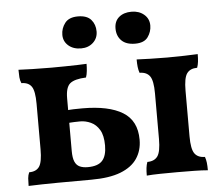

<svg xmlns="http://www.w3.org/2000/svg" viewBox="-49 -707 882 764"><g transform="rotate(-5 392.5 -324.5)"><path d="M35 3Q35 -15 36 -27.5Q37 -40 42 -51Q70 -51 82.5 -69Q95 -87 95 -138V-320Q95 -371 82.5 -389Q70 -407 42 -407Q37 -418 36 -431Q35 -444 35 -461Q57 -460 91 -459Q125 -458 166 -458Q194 -458 220.5 -458.5Q247 -459 270 -459.5Q293 -460 307 -461Q307 -447 305.5 -432.5Q304 -418 300 -407Q254 -405 236 -390Q218 -375 218 -331V-121Q218 -93 224.5 -78Q231 -63 244 -57Q257 -51 276 -51Q317 -51 334.5 -70.5Q352 -90 352 -131Q352 -171 338.5 -193.5Q325 -216 304 -225.5Q283 -235 262 -235Q255 -235 238.5 -234.5Q222 -234 208 -232V-283Q224 -285 240 -285.5Q256 -286 275 -286Q380 -286 435.5 -252Q491 -218 491 -142Q491 -99 469.5 -67Q448 -35 403 -17.5Q358 0 285 0Q221 0 152 0.5Q83 1 35 3ZM507 3Q507 -15 508.5 -27.5Q510 -40 514 -51Q542 -51 555 -69Q568 -87 568 -138V-320Q568 -371 555 -389Q542 -407 514 -407Q510 -418 508.5 -431Q507 -444 507 -461Q529 -460 561.5 -459Q594 -458 629 -458Q664 -458 696.5 -459Q729 -460 751 -461Q751 -444 749.5 -431Q748 -418 744 -407Q716 -407 703 -389Q690 -371 690 -320V-138Q690 -87 703 -69Q716 -51 744 -51Q748 -40 749.5 -27.5Q751 -15 751 3Q729 1 696.5 0.5Q664 0 629 0Q594 0 561.5 0.5Q529 1 507 3ZM507 -524Q471 -524 452.5 -542.5Q434 -561 434 -591Q434 -620 453 -636Q472 -652 503 -652Q533 -652 553 -635Q573 -618 573 -591Q573 -566 558 -545Q543 -524 507 -524ZM291 -524Q260 -524 240.5 -541Q221 -558 221 -584Q221 -610 237 -631Q253 -652 289 -652Q325 -652 341.5 -633Q358 -614 358 -586Q358 -559 339 -541.5Q320 -524 291 -524Z"/></g></svg>

Font: Vollkorn SemiBold
Style: Regular
Weight: 600
Designer: Friedrich Althausen
Foundry: Friedrich Althausen
Version: Version 5.000